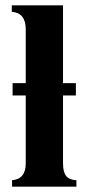

<svg xmlns="http://www.w3.org/2000/svg" viewBox="-20 -696 331 716"><path d="M265 0H25V-24Q76 -28 76 -87V-340H27V-386H76V-587Q76 -648 24 -652V-676H215V-386H263V-340H215V-87Q215 -54 227 -39.5Q239 -25 265 -24Z"/></svg>

Font: STIX
Style: Bold
Weight: 700
Designer: MicroPress Inc., with final additions and corrections provided by Coen Hoffman, Elsevier (retired)
Version: Version 1.1.1